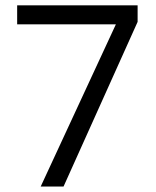

<svg xmlns="http://www.w3.org/2000/svg" viewBox="-20 -685 573 705"><path d="M43 -595.6V-665.3H485.3V-604.7L213.3 0H129.4L405.5 -595.6Z"/></svg>

Font: KhulaRegular
Style: Regular
Weight: 400
Designer: Erin McLaughlin, Steve Matteson
Version: Version 1.001;PS 1.0;hotconv 1.0.72;makeotf.lib2.5.5900; ttf